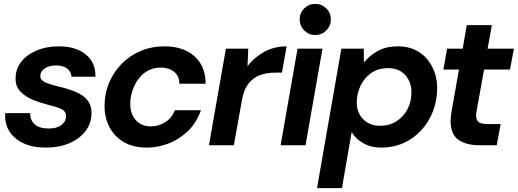

<svg xmlns="http://www.w3.org/2000/svg" viewBox="-20 -746 2659 986"><path d="M214 12Q147 12 99 -11Q51 -34 27 -73.5Q3 -113 7 -165H135Q134 -130 158 -108Q182 -86 230 -86Q272 -86 295.5 -104Q319 -122 319 -150Q319 -175 294 -186.5Q269 -198 230 -207Q210 -212 190 -218.5Q170 -225 150 -233Q111 -249 85.5 -275Q60 -301 60 -342Q60 -391 88.5 -428Q117 -465 167.5 -486.5Q218 -508 282 -508Q370 -508 421 -466Q472 -424 470 -352H347Q346 -378 324.5 -394Q303 -410 268 -410Q232 -410 209.5 -394.5Q187 -379 187 -356Q187 -334 213.5 -322.5Q240 -311 283 -301Q331 -290 369 -274Q407 -258 428.5 -232Q450 -206 450 -166Q450 -114 420 -74Q390 -34 337 -11Q284 12 214 12Z M734 12Q665 12 616.5 -16Q568 -44 542.5 -92.5Q517 -141 517 -201Q517 -266 540.5 -321.5Q564 -377 605.5 -419Q647 -461 703 -484.5Q759 -508 825 -508Q921 -508 978.5 -457Q1036 -406 1036 -316H901Q901 -356 874 -377.5Q847 -399 806 -399Q767 -399 737.5 -382Q708 -365 688.5 -337Q669 -309 659 -276.5Q649 -244 649 -213Q649 -160 678 -128.5Q707 -97 753 -97Q794 -97 828.5 -118.5Q863 -140 878 -180H1012Q988 -113 942.5 -70.5Q897 -28 842.5 -8Q788 12 734 12Z M1053 0 1140 -496H1255L1251 -406Q1286 -452 1337.5 -480Q1389 -508 1452 -508L1428 -373H1393Q1351 -373 1316 -360.5Q1281 -348 1257 -318Q1233 -288 1223 -235L1181 0Z M1421 0 1508 -496H1636L1549 0ZM1599 -566Q1566 -566 1542.5 -589.5Q1519 -613 1519 -646Q1519 -680 1542.5 -703Q1566 -726 1599 -726Q1632 -726 1655.5 -703Q1679 -680 1679 -646Q1679 -613 1655.5 -589.5Q1632 -566 1599 -566Z M1608 220 1733 -496H1848L1849 -425Q1879 -462 1921.5 -485Q1964 -508 2023 -508Q2073 -508 2110.5 -490.5Q2148 -473 2173.5 -442.5Q2199 -412 2212 -374Q2225 -336 2225 -294Q2225 -230 2203.5 -174.5Q2182 -119 2143.5 -77Q2105 -35 2052.5 -11.5Q2000 12 1938 12Q1884 12 1844 -11.5Q1804 -35 1786 -68L1736 220ZM1932 -100Q1980 -100 2016.5 -123.5Q2053 -147 2073 -186Q2093 -225 2093 -272Q2093 -325 2061 -360.5Q2029 -396 1974 -396Q1920 -396 1884 -369.5Q1848 -343 1830 -302.5Q1812 -262 1812 -220Q1812 -168 1845 -134Q1878 -100 1932 -100Z M2443 0Q2375 0 2334.5 -28Q2294 -56 2294 -125Q2294 -136 2295.5 -148.5Q2297 -161 2299 -174L2337 -389H2257L2276 -496H2356L2377 -617H2506L2484 -496H2619L2599 -389H2466L2427 -173Q2426 -168 2425.5 -163Q2425 -158 2425 -153Q2425 -129 2438.5 -119Q2452 -109 2483 -109H2551L2531 0Z"/></svg>

Font: Rethink Sans
Style: Bold Italic
Weight: 700
Italic angle: -10°
Designer: The Rethink Sans project authors (Hans Thiessen). DM Sans designed by Colophon Foundry.
Foundry: Rethink Communications LLC
Version: Version 1.001